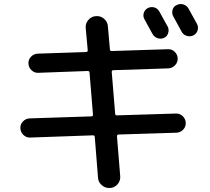

<svg xmlns="http://www.w3.org/2000/svg" viewBox="-20 -856 1040 952"><path d="M713 -816Q729 -824 745.5 -819Q762 -814 770 -799Q805 -736 811 -725Q819 -710 814 -692.5Q809 -675 793 -668Q777 -661 760.5 -667Q744 -673 736 -688Q702 -750 696 -761Q688 -776 693 -792Q698 -808 713 -816ZM856 -831Q872 -839 889 -834Q906 -829 915 -813Q952 -746 957 -737Q965 -721 959.5 -704.5Q954 -688 938 -680Q922 -673 905 -678.5Q888 -684 880 -700Q867 -725 839 -775Q831 -790 835.5 -807Q840 -824 856 -831ZM130 -174Q111 -173 96.5 -186.5Q82 -200 81 -220Q80 -239 93.5 -253.5Q107 -268 127 -269L433 -279Q441 -279 441 -288L424 -495Q424 -504 415 -504L170 -495Q151 -494 136.5 -507.5Q122 -521 121 -541Q120 -560 133.5 -574.5Q147 -589 167 -590L407 -598Q415 -598 415 -607L405 -717Q403 -740 418.5 -757.5Q434 -775 456 -776Q479 -778 496.5 -762.5Q514 -747 515 -725L525 -611Q525 -603 534 -603L812 -612Q832 -613 846 -599.5Q860 -586 861 -567Q862 -547 848 -532.5Q834 -518 815 -517L542 -508Q534 -508 534 -499L551 -292Q551 -284 560 -284L852 -293Q871 -294 885.5 -280.5Q900 -267 901 -247Q902 -228 888.5 -213.5Q875 -199 855 -198L568 -189Q560 -189 560 -180L576 17Q578 40 563 57.5Q548 75 526 76Q503 78 485 62.5Q467 47 466 25L450 -176Q450 -185 441 -185Z"/></svg>

Font: Rounded Mplus 1c Medium
Style: Regular
Weight: 500
Version: Version 1.059.20150529